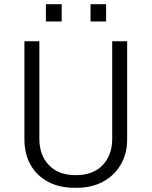

<svg xmlns="http://www.w3.org/2000/svg" viewBox="-20 -882 720 912"><path d="M334 10Q262 10 208.5 -18.5Q155 -47 125.5 -98.5Q96 -150 96 -220V-686H167V-222Q167 -145 212.5 -97.5Q258 -50 339 -50Q423 -50 468 -98Q513 -146 513 -222V-686H584V-220Q584 -152 553.5 -100Q523 -48 469.5 -19Q416 10 344 10ZM198 -780V-862H273V-780ZM410 -780V-862H484V-780Z"/></svg>

Font: Chivo Medium ExtraLight
Style: Regular
Weight: 250
Version: Version 2.002